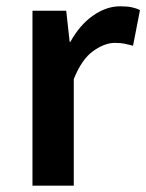

<svg xmlns="http://www.w3.org/2000/svg" viewBox="-20 -589 464 609"><path d="M83 0V-555H190L201 -456H203Q233 -510 275 -539.5Q317 -569 361 -569Q383 -569 397.5 -566Q412 -563 424 -557L402 -444Q387 -448 374.5 -450.5Q362 -453 344 -453Q312 -453 275.5 -427Q239 -401 214 -338V0Z"/></svg>

Font: Noto Sans TC Thin SemiBold
Style: Regular
Weight: 600
Version: Version 2.004-H2;hotconv 1.0.118;makeotfexe 2.5.65603